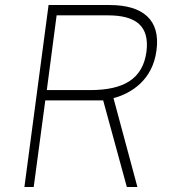

<svg xmlns="http://www.w3.org/2000/svg" viewBox="-20 -743 677 763"><path d="M526 0 431 -353C499 -371 587 -423 602 -544C618 -663 549 -723 416 -723H173L77 0H114L160 -344H390L484 0ZM338 -385H166L205 -682H409C521 -682 575 -639 562 -537C547 -428 470 -385 338 -385Z"/></svg>

Font: United Sans Thin
Style: Italic
Weight: 100
Italic angle: -8°
Designer: Pablo Impallari, Rodrigo Fuenzalida (Modified by Dan O. Williams)
Version: Version 1.000;PS 001.000;hotconv 1.0.88;makeotf.lib2.5.64775